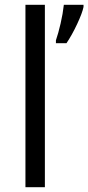

<svg xmlns="http://www.w3.org/2000/svg" viewBox="-20 -780 368 800"><path d="M86 -760V0H167V-760ZM257 -600Q280 -634 301.5 -680Q323 -726 328 -751V-760H246Q242 -723 232.5 -682Q223 -641 213 -612V-600Z"/></svg>

Font: OpenSansMMV
Style: Regular
Weight: 400
Designer: Steve Matteson
Foundry: Ascender Corporation
Version: Version 4.000